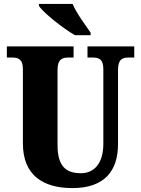

<svg xmlns="http://www.w3.org/2000/svg" viewBox="-20 -951 720 981"><path d="M363 -771H443V-784C417 -822 369 -886 351 -931H179V-921C201 -886 301 -807 363 -771ZM350 10C517 10 583 -81 583 -215V-594C583 -650 607 -657 639 -657H666V-714H427V-657H453C484 -657 508 -650 508 -598V-217C508 -110 456 -66 394 -66C318 -66 274 -100 274 -210V-594C274 -650 300 -657 330 -657H356V-714H15V-657H41C72 -657 97 -650 97 -598V-218C97 -54 202 10 350 10Z"/></svg>

Font: Noto Serif Armenian Condensed Black
Style: Regular
Weight: 900
Width: 3
Designer: Monotype Design Team
Foundry: Monotype Imaging Inc.
Version: Version 2.008